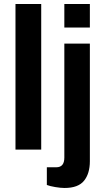

<svg xmlns="http://www.w3.org/2000/svg" viewBox="-20 -744 523 955"><path d="M57 0V-724H185V0ZM300 -607V-724H427V-607ZM301 191Q282 191 255 186.5Q228 182 213 176V88H260Q300 88 300 40V-527H427V58Q427 119 398 155Q369 191 301 191Z"/></svg>

Font: Archivo SemiCondensed
Style: Bold
Weight: 680
Width: 4
Designer: Hector Gatti
Foundry: Omnibus-Type
Version: Version 2.001; ttfautohint (v1.8.3)